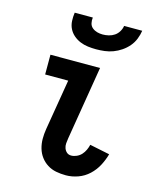

<svg xmlns="http://www.w3.org/2000/svg" viewBox="-113 -816 726 901"><g transform="rotate(15 250.0 -366.0)"><path d="M294 8Q269 8 246 3.5Q223 -1 204 -13Q185 -25 171.5 -43Q158 -61 151.5 -83.5Q145 -106 145 -130Q145 -154 149 -178L190 -424H78V-520H319L260 -162Q258 -150 257 -137.5Q256 -125 260 -114Q264 -103 272.5 -95.5Q281 -88 294 -88Q307 -88 320.5 -94Q334 -100 343.5 -110.5Q353 -121 359 -134Q365 -147 368 -160L465 -140Q457 -111 442.5 -83.5Q428 -56 405 -34.5Q382 -13 352.5 -2.5Q323 8 294 8ZM278 -600Q258 -600 238 -602.5Q218 -605 200 -612.5Q182 -620 167.5 -632.5Q153 -645 144.5 -662Q136 -679 135 -699.5Q134 -720 137 -740H225Q223 -726 226 -712.5Q229 -699 239.5 -690.5Q250 -682 263 -678.5Q276 -675 290 -675Q304 -675 319 -678.5Q334 -682 346.5 -690.5Q359 -699 367 -712.5Q375 -726 377 -740H465Q462 -720 454 -699.5Q446 -679 431.5 -662Q417 -645 398.5 -632.5Q380 -620 360 -612.5Q340 -605 319 -602.5Q298 -600 278 -600Z"/></g></svg>

Font: Iosevka Curly
Style: Bold Italic
Weight: 700
Italic angle: -9°
Monospace: yes
Designer: Belleve Invis
Foundry: Belleve Invis
Version: Version 22.1.2; ttfautohint (v1.8.4)